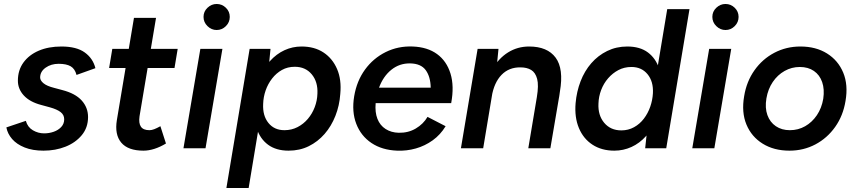

<svg xmlns="http://www.w3.org/2000/svg" viewBox="-20 -746 4310 966"><path d="M199 12Q144 12 104 -4Q64 -20 41 -46.5Q18 -73 12 -105L110 -138Q119 -106 145.5 -90.5Q172 -75 202 -75Q227 -75 250 -83Q273 -91 288 -107Q303 -123 303 -146Q303 -168 285 -182Q267 -196 231 -206L187 -218Q130 -233 100 -265.5Q70 -298 70 -340Q70 -393 98 -431.5Q126 -470 175 -491Q224 -512 289 -512Q365 -512 406.5 -482Q448 -452 460 -403L365 -369Q357 -400 335.5 -412.5Q314 -425 275 -425Q237 -425 209.5 -405.5Q182 -386 182 -356Q182 -341 199 -327Q216 -313 252 -304L293 -293Q359 -276 391 -240.5Q423 -205 423 -157Q423 -104 391.5 -66Q360 -28 309.5 -8Q259 12 199 12Z M702 12Q624 12 590 -28.5Q556 -69 568 -142L654 -656H765L682 -161Q677 -126 689 -108.5Q701 -91 732 -91Q743 -91 756 -96Q769 -101 787 -111L815 -24Q785 -6 756.5 3Q728 12 702 12ZM529 -404 545 -500H874L858 -404Z M903 0 988 -500H1099L1014 0ZM1070 -595Q1044 -595 1024 -614.5Q1004 -634 1004 -661Q1004 -688 1024 -707Q1044 -726 1070 -726Q1097 -726 1116.5 -707Q1136 -688 1136 -661Q1136 -634 1116.5 -614.5Q1097 -595 1070 -595Z M1119 200 1236 -500H1341L1332 -408L1231 200ZM1497 -512Q1562 -512 1607.5 -482Q1653 -452 1676 -398.5Q1699 -345 1692 -273Q1688 -215 1667.5 -163Q1647 -111 1613 -72Q1579 -33 1533.5 -10.5Q1488 12 1432 12Q1369 12 1328.5 -18Q1288 -48 1271 -101.5Q1254 -155 1260 -224Q1265 -295 1285 -348.5Q1305 -402 1338 -438.5Q1371 -475 1411.5 -493.5Q1452 -512 1497 -512ZM1463 -410Q1427 -410 1398.5 -394Q1370 -378 1349 -351Q1328 -324 1316.5 -291Q1305 -258 1304 -223Q1301 -164 1330.5 -127.5Q1360 -91 1411 -91Q1447 -91 1477 -106.5Q1507 -122 1529 -148Q1551 -174 1563.5 -207Q1576 -240 1577 -275Q1580 -334 1548.5 -372Q1517 -410 1463 -410Z M1978 12Q1902 9 1849 -26.5Q1796 -62 1772.5 -123Q1749 -184 1762 -262Q1775 -339 1816.5 -396Q1858 -453 1920.5 -484Q1983 -515 2057 -512Q2131 -509 2179 -474Q2227 -439 2246.5 -376Q2266 -313 2250 -227H1870Q1866 -181 1879 -148Q1892 -115 1920 -97Q1948 -79 1986 -78Q2034 -77 2072 -99.5Q2110 -122 2131 -158L2222 -111Q2196 -68 2157 -40Q2118 -12 2072 1Q2026 14 1978 12ZM1887 -305H2147Q2146 -360 2122 -393Q2098 -426 2044 -427Q1990 -428 1949 -395Q1908 -362 1887 -305Z M2299 0 2383 -500H2488L2479 -408L2411 0ZM2638 0 2681 -257 2795 -270 2749 0ZM2681 -257Q2691 -317 2682.5 -349Q2674 -381 2652.5 -394Q2631 -407 2599 -407Q2541 -408 2503.5 -369.5Q2466 -331 2454 -260L2411 -262Q2425 -342 2457 -397.5Q2489 -453 2536.5 -482.5Q2584 -512 2642 -512Q2734 -512 2775.5 -456Q2817 -400 2797 -285L2793 -257Z M3226 0 3236 -93 3337 -700H3449L3332 0ZM3071 12Q3007 12 2961 -18Q2915 -48 2892.5 -102Q2870 -156 2876 -227Q2881 -285 2901 -337Q2921 -389 2955 -428Q2989 -467 3035 -489.5Q3081 -512 3136 -512Q3200 -512 3240 -482Q3280 -452 3297 -399Q3314 -346 3308 -276Q3304 -205 3283.5 -151.5Q3263 -98 3230.5 -61.5Q3198 -25 3157 -6.5Q3116 12 3071 12ZM3106 -90Q3141 -90 3170 -106Q3199 -122 3219.5 -149Q3240 -176 3251.5 -209Q3263 -242 3265 -277Q3268 -336 3238 -372.5Q3208 -409 3157 -409Q3121 -409 3091.5 -393.5Q3062 -378 3039.5 -352Q3017 -326 3004.5 -293Q2992 -260 2991 -225Q2988 -166 3020 -128Q3052 -90 3106 -90Z M3463 0 3548 -500H3659L3574 0ZM3630 -595Q3604 -595 3584 -614.5Q3564 -634 3564 -661Q3564 -688 3584 -707Q3604 -726 3630 -726Q3657 -726 3676.5 -707Q3696 -688 3696 -661Q3696 -634 3676.5 -614.5Q3657 -595 3630 -595Z M3952 12Q3874 12 3817.5 -23Q3761 -58 3735.5 -119.5Q3710 -181 3724 -262Q3736 -336 3776 -392.5Q3816 -449 3876 -480.5Q3936 -512 4007 -512Q4085 -512 4141 -477Q4197 -442 4222.5 -380.5Q4248 -319 4234 -238Q4222 -164 4182 -107.5Q4142 -51 4082.5 -19.5Q4023 12 3952 12ZM3954 -91Q3996 -91 4031 -111Q4066 -131 4090 -166.5Q4114 -202 4122 -249Q4129 -297 4116.5 -333Q4104 -369 4075 -389Q4046 -409 4004 -409Q3963 -409 3927.5 -389Q3892 -369 3868 -333.5Q3844 -298 3836 -251Q3828 -203 3841 -167Q3854 -131 3883.5 -111Q3913 -91 3954 -91Z"/></svg>

Font: Figtree SemiBold
Style: Italic
Weight: 600
Italic angle: -9.5°
Foundry: Erik Kennedy
Version: Version 2.001;gftools[0.9.30]